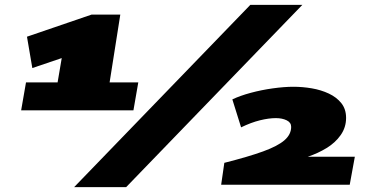

<svg xmlns="http://www.w3.org/2000/svg" viewBox="-20 -760 1545 790"><path d="M67 -306 87 -421H217L234 -521L113 -480L91 -609L357 -700H475L431 -421H549L529 -306ZM499 10H285L1010 -740H1224ZM890 0 903 -90Q1002 -115 1062.5 -137Q1123 -159 1150.5 -183Q1178 -207 1178 -238Q1178 -256 1159.5 -265Q1141 -274 1115 -274Q1086 -274 1049.5 -265Q1013 -256 972 -236L936 -351Q967 -366 1011.5 -378Q1056 -390 1103 -396.5Q1150 -403 1187 -403Q1225 -403 1263 -396.5Q1301 -390 1333 -375Q1365 -360 1384.5 -335.5Q1404 -311 1404 -275Q1404 -236 1382 -204.5Q1360 -173 1324 -151Q1288 -129 1246 -115H1440L1419 0Z"/></svg>

Font: Georama ExtraExtended Black
Style: Italic
Weight: 900
Width: 8
Italic angle: -9°
Designer: Jean-Baptiste Levee
Foundry: Production Type
Version: Version 1.000